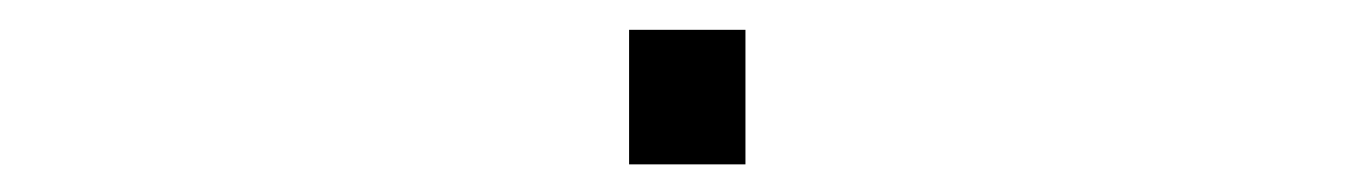

<svg xmlns="http://www.w3.org/2000/svg" viewBox="-20 -372 940 132"><path d="M412.5 -351.5H492.5V-259H412.5Z"/></svg>

Font: Trispace Expanded ExtraLight
Style: Regular
Weight: 200
Width: 7
Designer: Tyler Finck
Foundry: Etcetera Type Company
Version: Version 1.210; ttfautohint (v1.8.3)